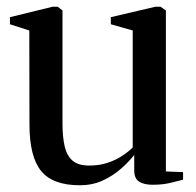

<svg xmlns="http://www.w3.org/2000/svg" viewBox="-20 -540 583 570"><path d="M433 8.5Q407.5 8.5 393 -0.8Q378.5 -10 378.5 -34.5V-80Q362.5 -59.5 338.5 -38.5Q314.5 -17.5 284.2 -3.8Q254 10 217 10Q136.5 10 102 -32.5Q67.5 -75 67.5 -170.5L67 -449.5L9.5 -468V-489L136 -520H151L165.5 -509V-174Q165.5 -133.5 172 -105.5Q178.5 -77.5 195.5 -63Q212.5 -48.5 244.5 -48.5Q274 -48.5 298 -56.2Q322 -64 341 -76.2Q360 -88.5 374 -102V-449.5L309 -468V-489L441 -520H456.5L472.5 -509V-31L523.5 -29V-6.5Q507 -2 484.5 3.2Q462 8.5 433 8.5Z"/></svg>

Font: Merriweather 120pt
Style: Regular
Weight: 400
Version: Version 2.100